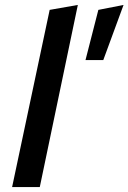

<svg xmlns="http://www.w3.org/2000/svg" viewBox="-20 -757 520 777"><path d="M29 0 181 -717 295 -737 141 0ZM326 -514 378 -717 480 -737 398 -514Z"/></svg>

Font: Red Hat Text Medium
Style: Italic
Weight: 500
Italic angle: -12°
Designer: Pentagram, MCKL
Foundry: Pentagram, MCKL
Version: Version 1.023; ttfautohint (v1.8.3)